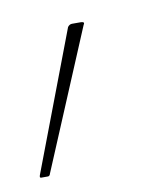

<svg xmlns="http://www.w3.org/2000/svg" viewBox="-58 -125 260 306"><g transform="rotate(-10 72.0 28.5)"><path d="M-14 145Q-17 145 -15 140L70 -84Q73 -88 77 -88H91Q94 -88 95.5 -87Q97 -86 95 -83L1 141Q0 145 -3 145Z"/></g></svg>

Font: Sofia Sans Condensed Thin
Style: Italic
Weight: 250
Italic angle: -9°
Version: Version 4.100